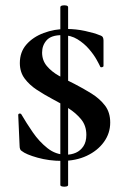

<svg xmlns="http://www.w3.org/2000/svg" viewBox="-20 -588 462 716"><path d="M205 102V-561Q205 -566 212.5 -567.5Q220 -569 227 -567.5Q234 -566 234 -561V102Q234 106 227 107.5Q220 109 212.5 107.5Q205 106 205 102ZM137 -392Q137 -363 154.5 -342Q172 -321 199.5 -305.5Q227 -290 258 -275Q291 -258 321.5 -239Q352 -220 371.5 -194.5Q391 -169 391 -131Q391 -91 367.5 -58.5Q344 -26 303.5 -7Q263 12 211 12Q163 12 120 0Q77 -12 61 -25Q57 -27 55 -32Q53 -37 53 -46L48 -159Q48 -164 53 -164.5Q58 -165 60 -161Q78 -130 102 -95Q126 -60 157 -35.5Q188 -11 226 -11Q246 -11 263 -18.5Q280 -26 291 -42.5Q302 -59 302 -85Q302 -119 283 -142.5Q264 -166 235 -184.5Q206 -203 175 -219Q145 -235 117.5 -253Q90 -271 72 -295Q54 -319 54 -353Q54 -394 78.5 -422Q103 -450 143 -465Q183 -480 228 -480Q263 -480 297.5 -472.5Q332 -465 351 -457Q361 -454 363.5 -449Q366 -444 366 -437V-342Q366 -339 361 -337.5Q356 -336 354 -339Q351 -346 340.5 -365Q330 -384 312 -405Q294 -426 269 -441.5Q244 -457 211 -457Q171 -457 154 -438Q137 -419 137 -392Z"/></svg>

Font: Cormorant
Style: Bold
Weight: 700
Designer: Christian Thalmann (Catharsis Fonts)
Foundry: Catharsis Fonts
Version: Version 4.000